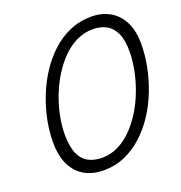

<svg xmlns="http://www.w3.org/2000/svg" viewBox="-175 -1165 1259 1334"><g transform="rotate(-20 454.5 -498.0)"><path d="M365 19Q289 19 229 -13Q169 -45 134 -112.5Q99 -180 99 -285Q99 -364 116 -448.5Q133 -533 165.5 -615Q198 -697 245.5 -769Q293 -841 353.5 -896.5Q414 -952 487.5 -983.5Q561 -1015 646 -1015Q721 -1015 780.5 -982.5Q840 -950 874.5 -884Q909 -818 909 -717Q909 -637 892 -551Q875 -465 843 -382.5Q811 -300 764 -228Q717 -156 656.5 -100.5Q596 -45 523 -13Q450 19 365 19ZM386 -67Q447 -67 502.5 -94Q558 -121 606 -169Q654 -217 692.5 -279.5Q731 -342 758 -412.5Q785 -483 799.5 -555Q814 -627 815 -694Q815 -781 791.5 -832Q768 -883 725.5 -906Q683 -929 625 -929Q563 -929 506.5 -902Q450 -875 402 -827Q354 -779 315.5 -717Q277 -655 250 -585.5Q223 -516 208.5 -444.5Q194 -373 194 -308Q194 -217 218 -164Q242 -111 285 -89Q328 -67 386 -67Z"/></g></svg>

Font: Playwrite MX
Style: Regular
Weight: 400
Designer: Veronika Burian, José Scaglione
Foundry: TypeTogether
Version: Version 1.002